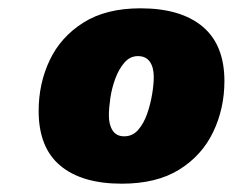

<svg xmlns="http://www.w3.org/2000/svg" viewBox="-20 -749 560 462"><path d="M273 -307Q177 -307 125 -350.5Q73 -394 73 -482Q73 -548 99.5 -604Q126 -660 180.5 -694.5Q235 -729 318 -729Q415 -729 467.5 -685Q520 -641 520 -554Q520 -488 493 -431.5Q466 -375 411.5 -341Q357 -307 273 -307ZM279 -421Q299 -421 312.5 -436.5Q326 -452 334 -475Q342 -498 346 -522Q350 -546 350 -564Q350 -587 340.5 -600.5Q331 -614 312 -614Q293 -614 279.5 -598.5Q266 -583 257.5 -560Q249 -537 245.5 -513Q242 -489 242 -471Q242 -449 251 -435Q260 -421 279 -421Z"/></svg>

Font: Kufam Black
Style: Italic
Weight: 900
Italic angle: -11°
Designer: Artur Schmal
Foundry: Original Type
Version: Version 1.301; ttfautohint (v1.8.3)